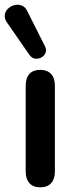

<svg xmlns="http://www.w3.org/2000/svg" viewBox="-45 -795 320 822"><path d="M127 7Q97 7 81 -11Q65 -29 65 -61V-428Q65 -461 81 -478.5Q97 -496 127 -496Q157 -496 173.5 -478.5Q190 -461 190 -428V-61Q190 -29 174 -11Q158 7 127 7ZM81 -560 -16 -700Q-27 -717 -24.5 -732Q-22 -747 -10.5 -758Q1 -769 16.5 -773Q32 -777 47.5 -771.5Q63 -766 72 -747L147 -598Q155 -582 150 -569Q145 -556 132 -549Q119 -542 105 -544Q91 -546 81 -560Z"/></svg>

Font: Nunito
Style: Bold
Weight: 700
Designer: Vernon Adams
Foundry: Vernon Adams
Version: Version 3.602